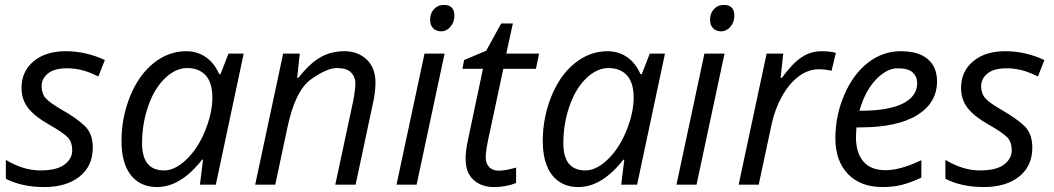

<svg xmlns="http://www.w3.org/2000/svg" viewBox="-20 -754 4305 784"><path d="M67.9 -395Q67.9 -462.4 117.2 -503.7Q166.5 -544.9 248.5 -544.9Q330.6 -544.9 408.2 -508.8L381.8 -441.9L354.5 -454.1Q305.2 -475.1 253.4 -475.1Q201.7 -475.1 175.8 -453.9Q149.9 -432.6 149.9 -402.3Q149.9 -372.1 167.2 -352.5Q184.6 -333 237.8 -302.7Q291 -272.5 325 -241Q358.9 -209.5 358.9 -151.9Q358.9 -75.7 304.9 -33Q251 9.8 160.6 9.8Q70.3 9.8 3.9 -23.9V-101.1Q75.7 -58.1 144 -58.1Q212.4 -58.1 243.7 -82.3Q274.9 -106.4 274.9 -139.6Q274.9 -172.9 257.8 -191.9Q240.7 -210.9 180.7 -245.1Q120.6 -279.3 94.2 -313.7Q67.9 -348.1 67.9 -395Z M560.1 -168.9Q560.1 -58.1 650.4 -58.1Q694.8 -58.1 741.7 -103.3Q788.6 -148.4 817.9 -220.9Q847.2 -293.5 847.2 -355Q847.2 -416.5 819.8 -446.3Q792.5 -476.1 744.6 -476.1Q696.8 -476.1 653.3 -434.1Q609.9 -392.1 585 -320.3Q560.1 -248.5 560.1 -168.9ZM740.2 -544.9Q785.2 -544.9 820.3 -520.8Q855.5 -496.6 875 -451.2H880.4L913.1 -535.2H975.1L861.3 0H796.4L809.1 -102.1H805.2Q717.8 9.8 621.1 9.8Q553.2 9.8 514.6 -38.6Q476.1 -86.9 476.1 -179.7Q476.1 -272.5 510.7 -359.4Q545.4 -446.3 606.4 -495.6Q667.5 -544.9 740.2 -544.9Z M1153.3 -231.9 1104 0H1022L1136.2 -535.2H1204.1L1193.4 -436H1198.2Q1245.1 -495.6 1288.6 -520.3Q1332 -544.9 1386.7 -544.9Q1441.4 -544.9 1477.3 -511Q1513.2 -477.1 1513.2 -416Q1513.2 -377.4 1502 -328.1L1432.1 0H1349.1L1421.4 -337.9Q1431.2 -388.7 1431.2 -414.1Q1431.2 -439.5 1413.8 -457.8Q1396.5 -476.1 1355.5 -476.1Q1314.5 -476.1 1249.8 -429.9Q1185.1 -383.8 1153.3 -231.9Z M1792.5 -733.9Q1835.4 -733.9 1835.4 -689.9Q1835.4 -663.1 1819.1 -644.5Q1802.7 -626 1782.2 -626Q1761.7 -626 1749 -638.2Q1736.3 -650.4 1736.3 -674.8Q1736.3 -699.2 1752 -716.6Q1767.6 -733.9 1792.5 -733.9ZM1681.2 0H1599.1L1713.4 -535.2H1795.4Z M1881.3 -106Q1881.3 -138.2 1890.1 -179.2L1952.1 -473.1H1868.2L1875 -508.8L1965.3 -546.9L2026.4 -658.2H2074.2L2047.4 -535.2H2181.2L2168.5 -473.1H2035.2L1972.2 -178.2Q1963.4 -135.7 1963.4 -111.3Q1963.4 -86.9 1977.3 -72Q1991.2 -57.1 2017.6 -57.1Q2043.9 -57.1 2087.4 -69.8V-6.8Q2046.9 9.8 1996.6 9.8Q1946.3 9.8 1913.8 -19.3Q1881.3 -48.3 1881.3 -106Z M2280.3 -168.9Q2280.3 -58.1 2370.6 -58.1Q2415 -58.1 2461.9 -103.3Q2508.8 -148.4 2538.1 -220.9Q2567.4 -293.5 2567.4 -355Q2567.4 -416.5 2540 -446.3Q2512.7 -476.1 2464.8 -476.1Q2417 -476.1 2373.5 -434.1Q2330.1 -392.1 2305.2 -320.3Q2280.3 -248.5 2280.3 -168.9ZM2460.4 -544.9Q2505.4 -544.9 2540.5 -520.8Q2575.7 -496.6 2595.2 -451.2H2600.6L2633.3 -535.2H2695.3L2581.5 0H2516.6L2529.3 -102.1H2525.4Q2438 9.8 2341.3 9.8Q2273.4 9.8 2234.9 -38.6Q2196.3 -86.9 2196.3 -179.7Q2196.3 -272.5 2231 -359.4Q2265.6 -446.3 2326.7 -495.6Q2387.7 -544.9 2460.4 -544.9Z M2935.5 -733.9Q2978.5 -733.9 2978.5 -689.9Q2978.5 -663.1 2962.2 -644.5Q2945.8 -626 2925.3 -626Q2904.8 -626 2892.1 -638.2Q2879.4 -650.4 2879.4 -674.8Q2879.4 -699.2 2895 -716.6Q2910.6 -733.9 2935.5 -733.9ZM2824.2 0H2742.2L2856.4 -535.2H2938.5Z M3393.1 -538.1 3375.5 -464.8Q3349.6 -471.2 3324.2 -471.2Q3279.8 -471.2 3241 -441.9Q3202.1 -412.6 3173.1 -360.6Q3144 -308.6 3130.4 -245.1L3078.1 0H2996.1L3110.4 -535.2H3178.2L3167.5 -436H3172.4Q3207.5 -482.4 3230.5 -502.7Q3253.4 -522.9 3278.6 -533.9Q3303.7 -544.9 3335.9 -544.9Q3368.2 -544.9 3393.1 -538.1Z M3489.3 -301.8H3495.1Q3606.4 -301.8 3665.8 -330.8Q3725.1 -359.9 3725.1 -415Q3725.1 -440.9 3707 -458Q3689 -475.1 3645 -475.1Q3601.1 -475.1 3556.9 -429.2Q3512.7 -383.3 3489.3 -301.8ZM3742.2 -100.1V-28.8Q3696.3 -7.3 3661.1 1.2Q3626 9.8 3583.5 9.8Q3493.7 9.8 3442.4 -43.5Q3391.1 -96.7 3391.1 -189.5Q3391.1 -282.2 3427.5 -366.7Q3463.9 -451.2 3524.2 -498Q3584.5 -544.9 3657.7 -544.9Q3731 -544.9 3768.6 -512.5Q3806.2 -480 3806.2 -421.9Q3806.2 -334 3725.1 -283.9Q3644 -233.9 3493.2 -233.9H3477.1L3475.1 -194.8Q3475.1 -130.9 3505.1 -95Q3535.2 -59.1 3596.2 -59.1Q3657.2 -59.1 3742.2 -100.1Z M3904.3 -395Q3904.3 -462.4 3953.6 -503.7Q4002.9 -544.9 4085 -544.9Q4167 -544.9 4244.6 -508.8L4218.3 -441.9L4190.9 -454.1Q4141.6 -475.1 4089.8 -475.1Q4038.1 -475.1 4012.2 -453.9Q3986.3 -432.6 3986.3 -402.3Q3986.3 -372.1 4003.7 -352.5Q4021 -333 4074.2 -302.7Q4127.4 -272.5 4161.4 -241Q4195.3 -209.5 4195.3 -151.9Q4195.3 -75.7 4141.4 -33Q4087.4 9.8 3997.1 9.8Q3906.7 9.8 3840.3 -23.9V-101.1Q3912.1 -58.1 3980.5 -58.1Q4048.8 -58.1 4080.1 -82.3Q4111.3 -106.4 4111.3 -139.6Q4111.3 -172.9 4094.2 -191.9Q4077.1 -210.9 4017.1 -245.1Q3957 -279.3 3930.7 -313.7Q3904.3 -348.1 3904.3 -395Z"/></svg>

Font: OpenSans-Italic
Style: Italic
Weight: 400
Italic angle: -12°
Foundry: Ascender Corporation
Version: Version 1.10